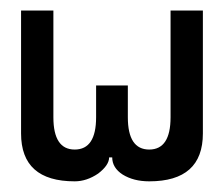

<svg xmlns="http://www.w3.org/2000/svg" viewBox="-20 -340 420 360"><path d="M80.1 -320.3Q80.1 -259.8 80.1 -210Q80.1 -160.2 80.1 -120.1Q80.1 -59.6 120.1 -59.6Q160.2 -59.6 160.2 -120.1Q160.2 -139.6 160.2 -151.4Q160.2 -162.1 160.2 -179.7Q209 -179.7 209 -179.7Q209 -179.7 219.7 -179.7Q219.7 -168.9 219.7 -154.3Q219.7 -139.6 219.7 -120.1Q219.7 -59.6 259.8 -59.6Q299.8 -59.6 299.8 -120.1Q299.8 -160.2 299.8 -222.7Q299.8 -285.2 299.8 -320.3Q320.3 -320.3 360.4 -320.3Q360.4 -179.7 360.4 -89.8Q360.4 0 259.8 0Q230.5 0 210 -12.7Q190.4 -25.4 190.4 -44.9Q190.4 -44.9 188.5 -44.9Q186.5 -44.9 184.6 -44.9Q184.6 -30.3 164.1 -14.6Q142.6 0 120.1 0Q19.5 0 19.5 -89.8Q19.5 -179.7 19.5 -320.3Q40 -320.3 80.1 -320.3Z"/></svg>

Font: Moonwalk
Style: Regular
Weight: 400
Designer: BarCoded
Foundry: BarCoded
Version: Version 1.0